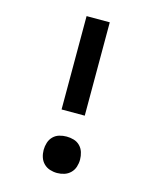

<svg xmlns="http://www.w3.org/2000/svg" viewBox="-112 -812 724 896"><g transform="rotate(15 250.0 -363.5)"><path d="M306 -284H194V-735H306ZM250 8Q232 8 215 2.5Q198 -3 185.5 -15.5Q173 -28 167.5 -45Q162 -62 162 -80Q162 -98 167.5 -115.5Q173 -133 185.5 -145.5Q198 -158 215 -163Q232 -168 250 -168Q268 -168 285 -163Q302 -158 314.5 -145.5Q327 -133 332.5 -115.5Q338 -98 338 -80Q338 -62 332.5 -45Q327 -28 314.5 -15.5Q302 -3 285 2.5Q268 8 250 8Z"/></g></svg>

Font: Moesevka
Style: Bold
Weight: 700
Monospace: yes
Designer: Belleve Invis
Foundry: Belleve Invis
Version: Version 32.5.0; ttfautohint (v1.8.4)